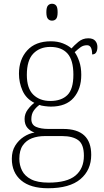

<svg xmlns="http://www.w3.org/2000/svg" viewBox="-20 -763 556 1023"><path d="M236 240Q142 240 92.5 198Q43 156 43 83Q43 42 61 13Q79 -16 106.5 -34Q134 -52 164 -57Q142 -64 126.5 -81.5Q111 -99 111 -129Q111 -157 128.5 -180Q146 -203 163 -215Q119 -237 100 -280Q81 -323 81 -370Q81 -446 125 -494.5Q169 -543 251 -543Q287 -543 315 -532Q343 -521 361 -505Q374 -520 397 -539.5Q420 -559 450 -559Q476 -559 487.5 -545.5Q499 -532 499 -513Q499 -495 492.5 -484Q486 -473 471 -473Q471 -522 444 -522Q424 -522 409.5 -511.5Q395 -501 378 -485Q392 -466 402.5 -435Q413 -404 413 -364Q413 -289 372.5 -242Q332 -195 251 -195Q239 -195 218.5 -197.5Q198 -200 190 -204Q172 -191 159.5 -173Q147 -155 147 -128Q147 -98 172.5 -87Q198 -76 238 -76H317Q466 -76 466 62Q466 143 408.5 191.5Q351 240 236 240ZM248 -225Q307 -225 339 -256.5Q371 -288 371 -365Q371 -443 339.5 -478Q308 -513 248 -513Q192 -513 157.5 -477.5Q123 -442 123 -364Q123 -292 157.5 -258.5Q192 -225 248 -225ZM239 210Q337 210 382 172.5Q427 135 427 67Q427 6 397 -16Q367 -38 311 -38H219Q181 -38 150.5 -26.5Q120 -15 101.5 11.5Q83 38 83 83Q83 117 97.5 146Q112 175 146 192.5Q180 210 239 210ZM257 -653Q244 -653 235.5 -662.5Q227 -672 227 -698Q227 -724 235.5 -733.5Q244 -743 257 -743Q271 -743 279 -733.5Q287 -724 287 -698Q287 -672 279 -662.5Q271 -653 257 -653Z"/></svg>

Font: Noto Serif Tamil ExtraLight
Style: Regular
Weight: 200
Designer: Indian Type Foundry, Tom Grace, and the Monotype Design Team
Foundry: Monotype Imaging Inc.
Version: Version 2.004; ttfautohint (v1.8.4.7-5d5b)